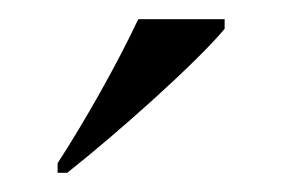

<svg xmlns="http://www.w3.org/2000/svg" viewBox="-20 -786 294 200"><path d="M40 -616V-606H50C102 -647 185 -721 214 -756V-766H124C103 -721 68 -659 40 -616Z"/></svg>

Font: Noto Serif Display
Style: Regular
Weight: 400
Designer: Monotype Design Team
Foundry: Monotype Imaging Inc.
Version: Version 2.009